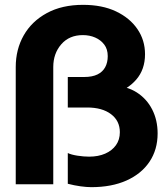

<svg xmlns="http://www.w3.org/2000/svg" viewBox="-20 -761 690 793"><path d="M357 12Q338 12 312.5 8.5Q287 5 260 -2V-129Q274 -122 300 -118Q326 -114 348 -114Q386 -114 414.5 -126.5Q443 -139 459 -161.5Q475 -184 475 -215Q475 -262 438.5 -289.5Q402 -317 340 -317H260V-443H328Q361 -443 382.5 -453.5Q404 -464 414.5 -483.5Q425 -503 425 -529Q425 -558 410.5 -577Q396 -596 373 -606Q350 -616 322 -616Q266 -616 233 -578Q200 -540 200 -484V0H45V-484Q45 -557 78 -615Q111 -673 173.5 -707Q236 -741 323 -741Q402 -741 459 -714Q516 -687 547.5 -641Q579 -595 579 -537Q579 -474 542.5 -432Q506 -390 447 -373L445 -407Q503 -406 544.5 -379.5Q586 -353 608.5 -309Q631 -265 631 -210Q631 -143 597.5 -93Q564 -43 502.5 -15.5Q441 12 357 12Z"/></svg>

Font: Azeret Mono Thin
Style: Bold
Weight: 700
Version: Version 1.002